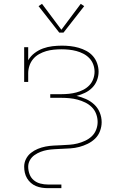

<svg xmlns="http://www.w3.org/2000/svg" viewBox="-20 -776 640 1001"><path d="M230 205Q214 205 198 202.5Q182 200 167.5 194Q153 188 141 177.5Q129 167 121 153.5Q113 140 109.5 124.5Q106 109 106 93Q106 72 115.5 53Q125 34 141.5 21Q158 8 177.5 0Q197 -8 217.5 -12Q238 -16 259 -17Q280 -18 301 -19Q322 -20 343 -21.5Q364 -23 384 -28Q404 -33 423.5 -42Q443 -51 458 -65Q473 -79 481 -99Q489 -119 489 -140Q489 -161 481.5 -181.5Q474 -202 459 -217Q444 -232 424.5 -241.5Q405 -251 384.5 -256.5Q364 -262 342.5 -264Q321 -266 300 -266H242V-285H300Q320 -285 339.5 -287Q359 -289 378 -294Q397 -299 414.5 -308Q432 -317 445.5 -331Q459 -345 466 -364Q473 -383 473 -402Q473 -422 466 -440.5Q459 -459 445.5 -473Q432 -487 414.5 -496Q397 -505 378 -510Q359 -515 339.5 -517Q320 -519 301 -519Q281 -519 260.5 -517Q240 -515 221 -509.5Q202 -504 184 -494Q166 -484 153 -468.5Q140 -453 133.5 -433.5Q127 -414 127 -394V-349H106V-530H127V-462Q140 -484 160.5 -499.5Q181 -515 204.5 -523.5Q228 -532 253 -535Q278 -538 303 -538Q325 -538 347 -535.5Q369 -533 390 -527Q411 -521 430.5 -510.5Q450 -500 464.5 -483.5Q479 -467 486.5 -445.5Q494 -424 494 -402Q494 -379 485.5 -357Q477 -335 460.5 -318.5Q444 -302 423 -292Q402 -282 379 -276Q405 -270 428.5 -259.5Q452 -249 471 -231.5Q490 -214 500 -189.5Q510 -165 510 -139Q510 -116 501.5 -93Q493 -70 476 -53.5Q459 -37 437.5 -26.5Q416 -16 393.5 -10Q371 -4 347.5 -2.5Q324 -1 300 0H298Q280 1 262 2Q244 3 226.5 6Q209 9 192 15.5Q175 22 160 32.5Q145 43 136 59Q127 75 127 93Q127 113 134 132Q141 151 156 163.5Q171 176 190.5 181Q210 186 230 186H300V205ZM289 -606 181 -744 199 -756 300 -621 401 -756 419 -744 311 -606Z"/></svg>

Font: Iosevka Curly Slab ThEx
Style: Regular
Weight: 100
Width: 7
Monospace: yes
Designer: Belleve Invis
Foundry: Belleve Invis
Version: Version 11.1.0; ttfautohint (v1.8.3)